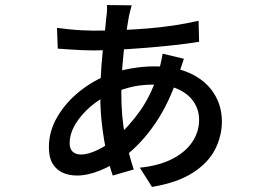

<svg xmlns="http://www.w3.org/2000/svg" viewBox="-20 -689 1040 758"><path d="M500 -668Q497 -659 494.5 -648Q492 -637 489 -625Q483 -591 475.5 -540Q468 -489 463.5 -432Q459 -375 459 -321Q459 -227 473.5 -153.5Q488 -80 508 -20L425 4Q412 -34 401 -84.5Q390 -135 383 -193Q376 -251 376 -309Q376 -371 380.5 -429Q385 -487 391 -537.5Q397 -588 400 -624Q402 -635 402.5 -648Q403 -661 402 -669ZM349 -568Q454 -568 561 -576.5Q668 -585 764 -607L766 -524Q723 -517 669.5 -511Q616 -505 559.5 -500.5Q503 -496 449 -493Q395 -490 349 -490Q330 -490 303.5 -491Q277 -492 251.5 -494Q226 -496 208 -497L205 -579Q220 -577 247 -574Q274 -571 302.5 -569.5Q331 -568 349 -568ZM706 -457Q704 -451 700 -439Q696 -427 692 -415Q688 -403 685 -395Q648 -282 592.5 -201Q537 -120 469 -69Q427 -37 376.5 -16.5Q326 4 284 4Q253 4 228 -7Q203 -18 188 -42.5Q173 -67 173 -108Q173 -171 206.5 -228Q240 -285 294.5 -328.5Q349 -372 411 -395Q452 -411 499 -419Q546 -427 589 -427Q673 -427 733 -398.5Q793 -370 824.5 -320.5Q856 -271 856 -209Q856 -153 829.5 -100Q803 -47 742 -7.5Q681 32 580 49L532 -27Q609 -35 661 -62Q713 -89 739.5 -129Q766 -169 766 -216Q766 -255 745 -286.5Q724 -318 684 -336.5Q644 -355 586 -355Q532 -355 488.5 -343Q445 -331 414 -317Q373 -299 336.5 -267.5Q300 -236 277.5 -198.5Q255 -161 255 -123Q255 -101 267 -90Q279 -79 300 -79Q327 -79 364.5 -96.5Q402 -114 438 -146Q490 -190 535.5 -255Q581 -320 608 -413Q610 -420 613 -432.5Q616 -445 618.5 -457.5Q621 -470 622 -477Z"/></svg>

Font: Noto Sans JP Thin Medium
Style: Regular
Weight: 500
Version: Version 2.004-H2;hotconv 1.0.118;makeotfexe 2.5.65603